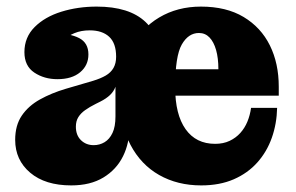

<svg xmlns="http://www.w3.org/2000/svg" viewBox="-20 -550 897 582"><path d="M154 -310Q114 -310 84 -330Q54 -350 54 -392Q54 -437 85 -468Q116 -499 166 -514.5Q216 -530 273 -530Q372 -530 421 -483.5Q470 -437 469 -345L332 -378Q332 -419 311 -438.5Q290 -458 252 -458Q226 -458 205.5 -449.5Q185 -441 170 -426.5Q155 -412 145 -393V-449Q192 -449 220 -434.5Q248 -420 248 -385Q248 -352 223 -331Q198 -310 154 -310ZM469 -145 372 -166 330 -164V-287H325L332 -332V-378L469 -345ZM196 12Q117 12 71.5 -26.5Q26 -65 26 -126Q26 -170 46 -199.5Q66 -229 101 -248.5Q136 -268 180 -281L262 -305Q285 -312 300.5 -321Q316 -330 324 -344Q332 -358 332 -378L335 -287H330Q325 -273 313.5 -262Q302 -251 284 -242L270 -235Q252 -226 238.5 -216.5Q225 -207 217.5 -195Q210 -183 210 -166Q210 -140 225.5 -125Q241 -110 264 -110Q282 -110 297 -119Q312 -128 321 -147Q330 -166 330 -197L372 -166Q373 -117 353 -76.5Q333 -36 293.5 -12Q254 12 196 12ZM590 12Q518 12 462.5 -19.5Q407 -51 375.5 -111Q344 -171 344 -254Q344 -341 375.5 -402.5Q407 -464 462.5 -497Q518 -530 589 -530L583 -450Q551 -450 531 -415Q511 -380 511 -285Q511 -203 542.5 -158.5Q574 -114 632 -114Q657 -114 676 -123Q695 -132 708.5 -147Q722 -162 730 -181.5Q738 -201 741 -223H820Q819 -175 804 -132.5Q789 -90 760 -57.5Q731 -25 688.5 -6.5Q646 12 590 12ZM420 -260V-340H642L825 -287V-260ZM642 -340Q642 -374 635 -398.5Q628 -423 615 -436.5Q602 -450 583 -450L589 -530Q666 -530 718.5 -498.5Q771 -467 798 -412.5Q825 -358 825 -287Z"/></svg>

Font: Montagu Slab
Style: Bold
Weight: 700
Designer: Florian Karsten
Foundry: Florian Karsten
Version: Version 1.000